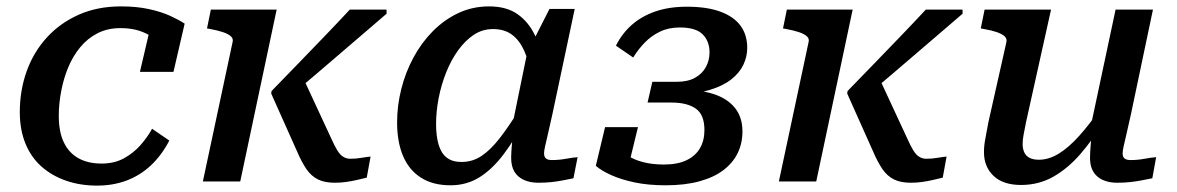

<svg xmlns="http://www.w3.org/2000/svg" viewBox="-20 -568 3683 601"><path d="M298 -56Q338 -56 368 -72.5Q398 -89 420 -114Q442 -139 456 -165L510 -128Q486 -82 452.5 -50.5Q419 -19 376.5 -3Q334 13 284 13Q231 13 186.5 -2.5Q142 -18 109.5 -47Q77 -76 59.5 -119Q42 -162 42 -217Q42 -285 63.5 -345Q85 -405 126.5 -450.5Q168 -496 226.5 -522Q285 -548 359 -548Q408 -548 446.5 -539.5Q485 -531 512.5 -518.5Q540 -506 558 -494L523 -343H418L450 -480Q462 -479 470.5 -472Q479 -465 483.5 -456Q488 -447 488.5 -437.5Q489 -428 485 -421Q475 -438 457.5 -451Q440 -464 415 -472Q390 -480 357 -480Q317 -480 285.5 -464Q254 -448 231 -420Q208 -392 193.5 -357Q179 -322 171.5 -282.5Q164 -243 164 -205Q164 -156 179.5 -123Q195 -90 225 -73Q255 -56 298 -56Z M1019 -130 928 -326 879 -259Q930 -302 982.5 -347Q1035 -392 1087.5 -437Q1140 -482 1190 -525V-538H1075Q1036 -496 994.5 -453Q953 -410 912 -367.5Q871 -325 830 -283L829 -275L909 -96Q924 -61 939 -39Q954 -17 975 -6.5Q996 4 1028 4Q1046 4 1064 1.5Q1082 -1 1098.5 -5Q1115 -9 1128 -12L1140 -78Q1129 -77 1111.5 -74Q1094 -71 1077 -71Q1064 -71 1054 -77.5Q1044 -84 1036 -97Q1028 -110 1019 -130ZM615 0H732L846 -538H640L628 -479L639 -477Q661 -473 677.5 -467.5Q694 -462 702.5 -454.5Q711 -447 708 -436Z M1682 -364 1643 -334Q1635 -378 1620.5 -410Q1606 -442 1582.5 -459.5Q1559 -477 1523 -477Q1490 -477 1463 -459Q1436 -441 1414 -410.5Q1392 -380 1376.5 -341Q1361 -302 1353 -260.5Q1345 -219 1345 -180Q1345 -142 1353 -115Q1361 -88 1378.5 -74.5Q1396 -61 1425 -61Q1459 -61 1487.5 -80Q1516 -99 1545 -136.5Q1574 -174 1608 -229L1627 -198Q1593 -134 1557.5 -86.5Q1522 -39 1481.5 -13.5Q1441 12 1390 12Q1335 12 1297.5 -12Q1260 -36 1241.5 -80Q1223 -124 1223 -185Q1223 -237 1236 -289Q1249 -341 1274 -387.5Q1299 -434 1334.5 -470Q1370 -506 1414.5 -527Q1459 -548 1511 -548Q1565 -548 1599.5 -524Q1634 -500 1654 -458.5Q1674 -417 1682 -364ZM1779 -540 1709 -210Q1701 -173 1695 -148Q1689 -123 1686 -109Q1683 -95 1683 -88Q1683 -77 1689 -72Q1695 -67 1707 -67Q1730 -67 1751.5 -71Q1773 -75 1788 -76L1775 -10Q1760 -7 1742.5 -3.5Q1725 0 1706 2Q1687 4 1665 4Q1639 4 1619.5 -5Q1600 -14 1590 -31Q1580 -48 1580 -74Q1580 -84 1581.5 -105.5Q1583 -127 1586 -157L1578 -148L1632 -412L1639 -420L1700 -540Z M2108 -482Q2073 -482 2046 -469Q2019 -456 1998.5 -435Q1978 -414 1962 -388L1908 -425Q1927 -463 1957.5 -490Q1988 -517 2031 -532Q2074 -547 2130 -547Q2193 -547 2235 -531.5Q2277 -516 2298 -487.5Q2319 -459 2319 -418Q2319 -391 2307 -365.5Q2295 -340 2269 -319.5Q2243 -299 2201.5 -286.5Q2160 -274 2102 -274L2144 -299L2138 -264L2109 -288Q2167 -288 2211 -274.5Q2255 -261 2279.5 -231.5Q2304 -202 2304 -157Q2304 -119 2289 -88.5Q2274 -58 2244.5 -35.5Q2215 -13 2169.5 -0.5Q2124 12 2064 12Q2009 12 1966.5 3Q1924 -6 1893 -20Q1862 -34 1845 -49L1874 -170H1977L1948 -51Q1936 -51 1926.5 -61Q1917 -71 1913.5 -85.5Q1910 -100 1915 -113Q1924 -95 1944 -81.5Q1964 -68 1993 -60.5Q2022 -53 2058 -53Q2101 -53 2129 -66.5Q2157 -80 2171 -104Q2185 -128 2185 -161Q2185 -209 2158 -228Q2131 -247 2082 -247H2007L2022 -312H2099Q2133 -312 2155.5 -324.5Q2178 -337 2189.5 -358Q2201 -379 2201 -404Q2201 -439 2179.5 -460.5Q2158 -482 2108 -482Z M2822 -130 2731 -326 2682 -259Q2733 -302 2785.5 -347Q2838 -392 2890.5 -437Q2943 -482 2993 -525V-538H2878Q2839 -496 2797.5 -453Q2756 -410 2715 -367.5Q2674 -325 2633 -283L2632 -275L2712 -96Q2727 -61 2742 -39Q2757 -17 2778 -6.5Q2799 4 2831 4Q2849 4 2867 1.5Q2885 -1 2901.5 -5Q2918 -9 2931 -12L2943 -78Q2932 -77 2914.5 -74Q2897 -71 2880 -71Q2867 -71 2857 -77.5Q2847 -84 2839 -97Q2831 -110 2822 -130ZM2418 0H2535L2649 -538H2443L2431 -479L2442 -477Q2464 -473 2480.5 -467.5Q2497 -462 2505.5 -454.5Q2514 -447 2511 -436Z M3192 -187Q3187 -162 3184 -146Q3181 -130 3181 -117Q3181 -103 3186 -91.5Q3191 -80 3202.5 -74Q3214 -68 3232 -68Q3263 -68 3294 -87Q3325 -106 3357.5 -142Q3390 -178 3426 -230L3438 -191Q3401 -131 3361.5 -85.5Q3322 -40 3276.5 -14.5Q3231 11 3176 11Q3120 11 3090 -17.5Q3060 -46 3060 -92Q3060 -112 3064.5 -135Q3069 -158 3074 -186L3130 -435Q3133 -447 3124.5 -454.5Q3116 -462 3100 -467.5Q3084 -473 3061 -477L3050 -479L3062 -538H3270ZM3520 -210Q3512 -173 3506 -148Q3500 -123 3497 -109Q3494 -95 3494 -88Q3494 -77 3500 -72Q3506 -67 3519 -67Q3541 -67 3562.5 -71Q3584 -75 3599 -76L3587 -10Q3572 -7 3554 -3.5Q3536 0 3517 2Q3498 4 3477 4Q3438 4 3415 -15.5Q3392 -35 3392 -74Q3392 -80 3392.5 -92Q3393 -104 3394.5 -120Q3396 -136 3398 -154L3389 -148L3472 -538H3589Z"/></svg>

Font: Roboto Serif Medium
Style: Italic
Weight: 500
Italic angle: -10°
Designer: Greg Gazdowicz
Foundry: Commercial Type
Version: Version 1.008